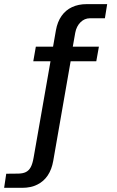

<svg xmlns="http://www.w3.org/2000/svg" viewBox="-85 -743 566 930"><path d="M381.4 -446.2H257.1L172.9 36.2Q165.7 77.6 146.3 106.7Q126.9 135.8 95.6 151.2Q64.3 166.8 22.6 166.8H-65L-54.8 98.5L3.1 97.9Q26.2 97.6 40.7 90.2Q55.2 82.9 64 66.4Q72.8 49.9 77.8 20.6L159.6 -446.2H76.2L88.6 -517H172L185.9 -596.6Q193.2 -637.4 213.1 -665.7Q233 -694.1 263.9 -708.5Q294.9 -723 335.1 -723H434.1L423.1 -654.5H350.6Q324.4 -654.5 304.8 -635Q285.2 -615.4 279.5 -584.5L267.6 -517H394.1Z"/></svg>

Font: Public Sans VF
Style: Regular
Weight: 400
Designer: Pablo Impallari, Rodrigo Fuenzalida (Modified by Dan O. Williams and USWDS)
Version: Version 1.003